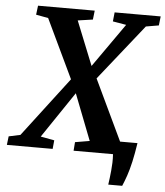

<svg xmlns="http://www.w3.org/2000/svg" viewBox="-92 -795 865 1009"><g transform="rotate(5 341.0 -291.0)"><path d="M517 161.5Q519.5 144.5 521.8 126Q524 107.5 526 87.2Q528 67 528.8 45.2Q529.5 23.5 528 0L487.5 -69H651Q642.5 -13 632.8 30.2Q623 73.5 612 105.5Q601 137.5 590.5 161.5ZM-32 0 -26.5 -45.5 34.5 -58.5 274 -373 373.5 -449.5 537.5 -683 466.5 -695 471.5 -743H714.5L709 -695L641.5 -683.5L405.5 -387L305.5 -302L141.5 -59L214 -45.5L209.5 0ZM320 0 323.5 -45.5 400 -58.5 305.5 -301.5 274.5 -371 126 -683 61.5 -695 67.5 -743H366.5L361 -695.5L282 -684L376 -450L407.5 -388.5L564 -59L634 -45.5L629 0Z"/></g></svg>

Font: Merriweather 24pt
Style: Bold Italic
Weight: 700
Italic angle: -7.8°
Designer: Eben Sorkin
Foundry: Eben Sorkin
Version: Version 2.101